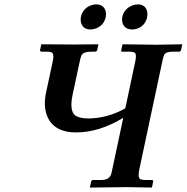

<svg xmlns="http://www.w3.org/2000/svg" viewBox="-20 -846 843 867"><path d="M437 -33.2Q470.2 -33.2 480 -54.7Q483.9 -64 486.8 -80.1L536.6 -314Q427.7 -248 323.7 -248Q218.8 -248 190.4 -328.6Q176.3 -371.6 187.5 -425.8L218.8 -571.8Q225.6 -603 212.9 -609.4Q203.6 -613.3 183.1 -612.8H166.5Q160.6 -614.7 160.6 -619.1L166.5 -646L314.9 -645L424.3 -646L418.5 -618.2Q416 -613.8 411.1 -612.8H393.1Q356 -612.8 347.7 -595.7Q344.2 -587.9 340.8 -571.8L308.1 -419.9Q291.5 -341.3 323.2 -322.3Q342.3 -311.5 378.9 -311Q466.3 -312 545.9 -356.9L591.3 -570.8Q598.1 -603 586.9 -608.9Q578.6 -612.8 560.1 -612.8H530.3Q527.3 -612.8 527.3 -614.7Q527.3 -616.7 527.3 -618.2L533.2 -646L689 -644L803.2 -646L797.4 -619.1Q794.9 -614.3 791.5 -612.8H761.2Q730 -612.8 722.2 -599.6Q717.3 -590.3 713.4 -570.8L608.9 -80.1Q601.1 -43.5 614.3 -36.6Q622.6 -33.2 638.2 -33.2H668Q671.9 -31.7 671.9 -26.9L666 1L552.2 -1L385.7 1L391.6 -26.9Q394.5 -32.2 397.9 -33.2ZM345.2 -769Q353 -806.6 389.2 -821.3Q401.9 -826.2 413.6 -826.2Q448.7 -826.2 457 -795.4Q460 -782.7 457.5 -769Q449.2 -731 412.6 -717.3Q400.9 -713.4 389.6 -712.9Q354 -712.9 345.7 -744.1Q342.8 -756.3 345.2 -769ZM532.2 -769Q540 -805.7 576.2 -820.8Q589.4 -825.7 601.6 -826.2Q637.2 -826.2 644.5 -793.9Q647 -781.7 644.5 -769Q636.2 -730 599.6 -716.8Q588.4 -712.9 577.6 -712.9Q541.5 -712.9 532.7 -744.1Q529.8 -756.3 532.2 -769Z"/></svg>

Font: Linux Libertine Slanted O
Style: Bold Slanted
Weight: 700
Designer: Philipp H. Poll
Foundry: Philipp H. Poll
Version: Version 5.0.0